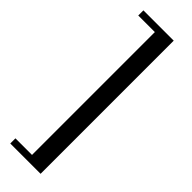

<svg xmlns="http://www.w3.org/2000/svg" viewBox="-376 -966 1187 1187"><g transform="rotate(45 217.5 -372.0)"><path d="M195 -909H50V-954H315V210H50V165H195Z"/></g></svg>

Font: Inknut Antiqua
Style: Regular
Weight: 400
Designer: Claus Eggers Sørensen
Foundry: Claus Eggers Sørensen
Version: Version 1.003; ttfautohint (v1.8.2) -l 8 -r 50 -G 200 -x 14 